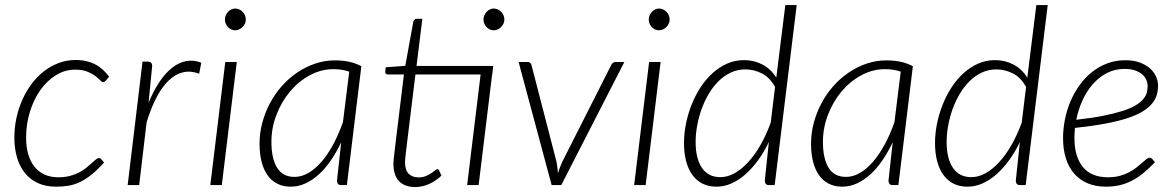

<svg xmlns="http://www.w3.org/2000/svg" viewBox="-20 -748 4748 776"><path d="M400.5 -91Q374 -61.5 350.2 -42.5Q326.5 -23.5 303.8 -12.5Q281 -1.5 257.5 2.5Q234 6.5 207.5 6.5Q164.5 6.5 132.8 -8.2Q101 -23 80 -49.5Q59 -76 48.5 -112.5Q38 -149 38 -192Q38 -231.5 46.2 -270.2Q54.5 -309 70 -344Q85.5 -379 107.5 -408.5Q129.5 -438 157 -459.5Q184.5 -481 216.8 -493.2Q249 -505.5 285.5 -505.5Q310 -505.5 329.8 -500.8Q349.5 -496 366 -487.2Q382.5 -478.5 396 -466Q409.5 -453.5 421 -438L407 -421.5Q402.5 -416 396.5 -416Q391.5 -416 384.2 -424Q377 -432 364.8 -441.2Q352.5 -450.5 333 -458.5Q313.5 -466.5 284 -466.5Q242 -466.5 205.8 -444Q169.5 -421.5 142.8 -383.5Q116 -345.5 100.8 -295.8Q85.5 -246 85.5 -192Q85.5 -157.5 93.2 -128Q101 -98.5 117.2 -77Q133.5 -55.5 158 -43.5Q182.5 -31.5 216 -31.5Q242.5 -31.5 263.5 -37.2Q284.5 -43 300.8 -51.5Q317 -60 329.2 -70.2Q341.5 -80.5 351 -89Q360.5 -97.5 367.2 -103.2Q374 -109 379.5 -109Q385 -109 390 -104L400.5 -91Z M496 0 556 -499H577.5Q595 -499 595 -481L580.5 -333Q601 -382 625.2 -418Q649.5 -454 676.8 -475Q704 -496 733.5 -501.2Q763 -506.5 793.5 -494.5L785 -450Q751 -463 720.5 -456Q690 -449 663 -423.8Q636 -398.5 613.2 -355.5Q590.5 -312.5 572.5 -253.5L542.5 0Z M937 -497.5 876.5 0H830L890.5 -497.5ZM973.5 -669Q973.5 -660 969.8 -652.2Q966 -644.5 960 -638.5Q954 -632.5 946.2 -629Q938.5 -625.5 930.5 -625.5Q922 -625.5 914.5 -629Q907 -632.5 901.5 -638.5Q896 -644.5 892.5 -652.2Q889 -660 889 -669Q889 -678 892.5 -686Q896 -694 901.8 -700.2Q907.5 -706.5 915 -710Q922.5 -713.5 931 -713.5Q939 -713.5 946.8 -710Q954.5 -706.5 960.5 -700.5Q966.5 -694.5 970 -686.2Q973.5 -678 973.5 -669Z M1382 0H1359Q1349 0 1345.5 -5.5Q1342 -11 1342 -18L1359 -173Q1340 -133 1317.2 -99.8Q1294.5 -66.5 1268.5 -43Q1242.5 -19.5 1214 -6.5Q1185.5 6.5 1155 6.5Q1124 6.5 1100.2 -5.8Q1076.5 -18 1060.8 -40.5Q1045 -63 1037 -95Q1029 -127 1029 -167Q1029 -210.5 1040.2 -252.2Q1051.5 -294 1071.5 -331.5Q1091.5 -369 1119.5 -400.5Q1147.5 -432 1181.5 -455Q1215.5 -478 1254 -491Q1292.5 -504 1333.5 -504Q1363 -504 1389.2 -498.8Q1415.5 -493.5 1440.5 -480.5ZM1170.5 -33Q1199 -33 1226.5 -49Q1254 -65 1279.2 -94Q1304.5 -123 1326.5 -163.8Q1348.5 -204.5 1366 -254L1391.5 -458.5Q1362 -468.5 1328 -468.5Q1278 -468.5 1232.5 -444Q1187 -419.5 1152.5 -378.5Q1118 -337.5 1097.5 -284.5Q1077 -231.5 1077 -174.5Q1077 -107.5 1099.8 -70.2Q1122.5 -33 1170.5 -33Z M1536.5 0ZM1973.5 -481.5 1969.5 -447H1969L1914.5 0H1868L1922.5 -447H1659L1624.5 -165.5Q1622 -145 1620.5 -132Q1619 -119 1618.2 -110.8Q1617.5 -102.5 1617.2 -98.5Q1617 -94.5 1617 -92.5Q1617 -60 1632 -45.5Q1647 -31 1671 -31Q1687.5 -31 1700.5 -36.2Q1713.5 -41.5 1722.8 -47.8Q1732 -54 1738.2 -59.2Q1744.5 -64.5 1747.5 -64.5Q1752 -64.5 1754.5 -59.5L1764 -38.5Q1743.5 -17.5 1715.2 -4.8Q1687 8 1658 8Q1617 8 1594 -14.5Q1571 -37 1570 -83.5Q1570 -86.5 1570.2 -91Q1570.5 -95.5 1571.2 -104.5Q1572 -113.5 1573.8 -127.8Q1575.5 -142 1578 -164L1612.5 -447H1547.5Q1542.5 -447 1539.5 -450Q1536.5 -453 1537 -458.5L1539 -476L1618 -482L1650.5 -660.5Q1652 -665 1655.2 -668.5Q1658.5 -672 1663.5 -672H1687L1663.5 -481.5ZM2018.5 -669Q2018.5 -660 2014.8 -652.2Q2011 -644.5 2005 -638.5Q1999 -632.5 1991.2 -629Q1983.5 -625.5 1975.5 -625.5Q1967 -625.5 1959.5 -629Q1952 -632.5 1946.5 -638.5Q1941 -644.5 1937.5 -652.2Q1934 -660 1934 -669Q1934 -678 1937.5 -686Q1941 -694 1946.8 -700.2Q1952.5 -706.5 1960 -710Q1967.5 -713.5 1976 -713.5Q1984 -713.5 1991.8 -710Q1999.5 -706.5 2005.5 -700.5Q2011.5 -694.5 2015 -686.2Q2018.5 -678 2018.5 -669Z M2076 -497.5H2112.5Q2119.5 -497.5 2123.2 -493.8Q2127 -490 2128 -485.5L2229.5 -93Q2231.5 -81.5 2232.8 -70.5Q2234 -59.5 2235 -48Q2241.5 -69 2252 -93L2450.5 -485.5Q2453 -491 2457.5 -494.2Q2462 -497.5 2468 -497.5H2503.5L2248.5 0H2209.5Z M2650 -497.5 2589.5 0H2543L2603.5 -497.5ZM2686.5 -669Q2686.5 -660 2682.8 -652.2Q2679 -644.5 2673 -638.5Q2667 -632.5 2659.2 -629Q2651.5 -625.5 2643.5 -625.5Q2635 -625.5 2627.5 -629Q2620 -632.5 2614.5 -638.5Q2609 -644.5 2605.5 -652.2Q2602 -660 2602 -669Q2602 -678 2605.5 -686Q2609 -694 2614.8 -700.2Q2620.5 -706.5 2628 -710Q2635.5 -713.5 2644 -713.5Q2652 -713.5 2659.8 -710Q2667.5 -706.5 2673.5 -700.5Q2679.5 -694.5 2683 -686.2Q2686.5 -678 2686.5 -669Z M3088 0Q3078 0 3074.5 -5.5Q3071 -11 3071 -18L3087.5 -174Q3068 -133.5 3043.8 -100.2Q3019.5 -67 2992.5 -43.2Q2965.5 -19.5 2936 -6.5Q2906.5 6.5 2876 6.5Q2843.5 6.5 2819 -6Q2794.5 -18.5 2778 -41.5Q2761.5 -64.5 2753 -97Q2744.5 -129.5 2744.5 -170Q2744.5 -208 2752.5 -247.8Q2760.5 -287.5 2775.2 -324.8Q2790 -362 2811.2 -394.8Q2832.5 -427.5 2859.5 -452Q2886.5 -476.5 2918.5 -490.8Q2950.5 -505 2987 -505Q3027.5 -505 3061.5 -487.2Q3095.5 -469.5 3117.5 -434L3154 -727.5H3200L3111 0ZM2891.5 -32Q2920 -32 2948.5 -47.8Q2977 -63.5 3003.8 -92.5Q3030.5 -121.5 3053.8 -162.2Q3077 -203 3095 -252.5L3112.5 -396.5Q3091 -435.5 3059 -451.5Q3027 -467.5 2992.5 -467.5Q2961 -467.5 2933.8 -454.8Q2906.5 -442 2884.2 -420Q2862 -398 2844.8 -369Q2827.5 -340 2815.8 -307.5Q2804 -275 2797.8 -240.5Q2791.5 -206 2791.5 -174Q2791.5 -107 2817 -69.5Q2842.5 -32 2891.5 -32Z M3611 0H3588Q3578 0 3574.5 -5.5Q3571 -11 3571 -18L3588 -173Q3569 -133 3546.2 -99.8Q3523.5 -66.5 3497.5 -43Q3471.5 -19.5 3443 -6.5Q3414.5 6.5 3384 6.5Q3353 6.5 3329.2 -5.8Q3305.5 -18 3289.8 -40.5Q3274 -63 3266 -95Q3258 -127 3258 -167Q3258 -210.5 3269.2 -252.2Q3280.5 -294 3300.5 -331.5Q3320.5 -369 3348.5 -400.5Q3376.5 -432 3410.5 -455Q3444.5 -478 3483 -491Q3521.5 -504 3562.5 -504Q3592 -504 3618.2 -498.8Q3644.5 -493.5 3669.5 -480.5ZM3399.5 -33Q3428 -33 3455.5 -49Q3483 -65 3508.2 -94Q3533.5 -123 3555.5 -163.8Q3577.5 -204.5 3595 -254L3620.5 -458.5Q3591 -468.5 3557 -468.5Q3507 -468.5 3461.5 -444Q3416 -419.5 3381.5 -378.5Q3347 -337.5 3326.5 -284.5Q3306 -231.5 3306 -174.5Q3306 -107.5 3328.8 -70.2Q3351.5 -33 3399.5 -33Z M4102.5 0Q4092.5 0 4089 -5.5Q4085.5 -11 4085.5 -18L4102 -174Q4082.5 -133.5 4058.2 -100.2Q4034 -67 4007 -43.2Q3980 -19.5 3950.5 -6.5Q3921 6.5 3890.5 6.5Q3858 6.5 3833.5 -6Q3809 -18.5 3792.5 -41.5Q3776 -64.5 3767.5 -97Q3759 -129.5 3759 -170Q3759 -208 3767 -247.8Q3775 -287.5 3789.8 -324.8Q3804.5 -362 3825.8 -394.8Q3847 -427.5 3874 -452Q3901 -476.5 3933 -490.8Q3965 -505 4001.5 -505Q4042 -505 4076 -487.2Q4110 -469.5 4132 -434L4168.5 -727.5H4214.5L4125.5 0ZM3906 -32Q3934.5 -32 3963 -47.8Q3991.5 -63.5 4018.2 -92.5Q4045 -121.5 4068.2 -162.2Q4091.5 -203 4109.5 -252.5L4127 -396.5Q4105.5 -435.5 4073.5 -451.5Q4041.5 -467.5 4007 -467.5Q3975.5 -467.5 3948.2 -454.8Q3921 -442 3898.8 -420Q3876.5 -398 3859.2 -369Q3842 -340 3830.2 -307.5Q3818.5 -275 3812.2 -240.5Q3806 -206 3806 -174Q3806 -107 3831.5 -69.5Q3857 -32 3906 -32Z M4660.5 -402.5Q4660.5 -382 4655 -363.5Q4649.5 -345 4635.5 -328.5Q4621.5 -312 4597.5 -297.2Q4573.5 -282.5 4536 -270.2Q4498.5 -258 4446.5 -248.2Q4394.5 -238.5 4324.5 -231Q4323.5 -220.5 4323 -210.2Q4322.5 -200 4322.5 -190Q4322.5 -115.5 4356.2 -73.5Q4390 -31.5 4458 -31.5Q4484.5 -31.5 4505.8 -37.2Q4527 -43 4543.8 -52Q4560.5 -61 4573.2 -71Q4586 -81 4596 -90Q4606 -99 4613.2 -104.8Q4620.5 -110.5 4626.5 -110.5Q4632.5 -110.5 4637 -105.5L4648 -92.5Q4623.5 -66.5 4600.2 -47.8Q4577 -29 4553.2 -17Q4529.5 -5 4504 0.8Q4478.5 6.5 4449.5 6.5Q4408 6.5 4375.8 -7.2Q4343.5 -21 4321.5 -46.2Q4299.5 -71.5 4288 -107.8Q4276.5 -144 4276.5 -189Q4276.5 -226.5 4284 -264.5Q4291.5 -302.5 4306.2 -337.5Q4321 -372.5 4342.8 -403Q4364.5 -433.5 4392.5 -456Q4420.5 -478.5 4454.5 -491.5Q4488.5 -504.5 4528 -504.5Q4564.5 -504.5 4589.8 -494.2Q4615 -484 4630.8 -468.8Q4646.5 -453.5 4653.5 -435.8Q4660.5 -418 4660.5 -402.5ZM4525.5 -469.5Q4485.5 -469.5 4453.2 -452.5Q4421 -435.5 4396.2 -407.2Q4371.5 -379 4354.8 -341.8Q4338 -304.5 4330 -264Q4393.5 -271 4439.5 -280.2Q4485.5 -289.5 4517.5 -299.8Q4549.5 -310 4569.2 -322Q4589 -334 4600 -346.8Q4611 -359.5 4614.8 -373Q4618.5 -386.5 4618.5 -401Q4618.5 -411.5 4613.8 -423.8Q4609 -436 4598 -446Q4587 -456 4569.2 -462.8Q4551.5 -469.5 4525.5 -469.5Z"/></svg>

Font: Lato Light
Style: Italic
Weight: 300
Italic angle: -7°
Designer: Lukasz Dziedzic
Foundry: tyPoland Lukasz Dziedzic
Version: Version 2.007; 2014-02-27